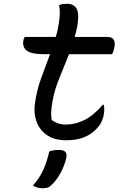

<svg xmlns="http://www.w3.org/2000/svg" viewBox="-20 -727 640 1013"><path d="M110 -532H274Q280 -551 284 -569.5Q288 -588 291 -608Q295 -633 295.5 -655.5Q296 -678 292 -700Q304 -705 314.5 -706Q325 -707 337 -707Q364 -707 380.5 -687Q397 -667 391 -613Q389 -592 384.5 -572Q380 -552 374 -532H547Q573 -532 581 -515.5Q589 -499 583 -475Q581 -466 578.5 -457.5Q576 -449 571 -441H344Q319 -377 293.5 -315.5Q268 -254 257 -193Q251 -158 250 -136Q249 -114 253 -94Q265 -84 284 -77Q303 -70 328 -70Q379 -70 427 -94.5Q475 -119 522 -174H528Q533 -147 526 -114Q520 -92 512 -77Q504 -62 484 -42Q459 -17 421.5 -2Q384 13 329 13Q267 13 228 -14Q189 -41 173 -84.5Q157 -128 164 -179Q174 -252 197.5 -315.5Q221 -379 244 -441H213Q145 -441 120.5 -460.5Q96 -480 104 -517Q107 -526 110 -532ZM240 72Q251 68 263 66Q275 64 289 64Q315 64 324.5 74Q334 84 330 104Q321 147 299 186.5Q277 226 251 250Q241 260 230 263Q219 266 205 266Q174 266 154 252Q186 216 206.5 173Q227 130 240 72Z"/></svg>

Font: Recursive Mn Csl St
Style: Italic
Weight: 400
Italic angle: -15°
Monospace: yes
Version: Version 1.079;hotconv 1.0.112;makeotfexe 2.5.65598; ttfautoh